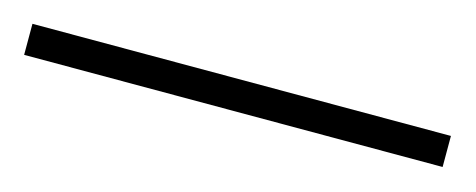

<svg xmlns="http://www.w3.org/2000/svg" viewBox="-21 -10 478 193"><g transform="rotate(15 218.0 86.0)"><path d="M435.5 102.1H0V69.8H435.5Z"/></g></svg>

Font: Scheherazade New
Style: Regular
Weight: 400
Designer: SIL International
Foundry: SIL International
Version: Version 4.000